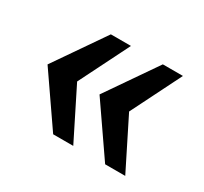

<svg xmlns="http://www.w3.org/2000/svg" viewBox="-85 -626 614 579"><g transform="rotate(30 222.5 -337.0)"><path d="M334 -163 214 -337 334 -511H404L317 -337L404 -163ZM153 -163 33 -337 153 -511H223L136 -337L223 -163Z"/></g></svg>

Font: Chivo Medium ExtraBold
Style: Regular
Weight: 800
Version: Version 2.002